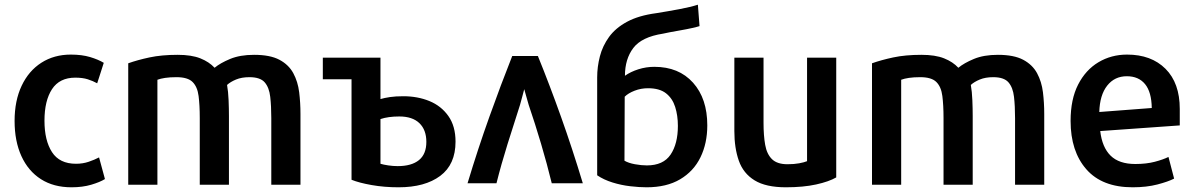

<svg xmlns="http://www.w3.org/2000/svg" viewBox="-20 -779 5070 816"><path d="M426 -18 401 -110Q382 -100 357 -91.5Q332 -83 303 -83Q233 -83 201 -132.5Q169 -182 169 -266Q169 -351 201 -400Q233 -449 300 -449Q331 -449 353 -442Q375 -435 393 -425Q395 -430 401 -449.5Q407 -469 413.5 -488.5Q420 -508 421 -512Q398 -526 363 -536.5Q328 -547 281 -547Q210 -547 156 -512.5Q102 -478 72 -414.5Q42 -351 42 -265Q42 -179 71 -115.5Q100 -52 154 -17.5Q208 17 284 17Q331 17 368 6Q405 -5 426 -18Z M1257 6V-295Q1257 -342 1251.5 -387Q1246 -432 1226.5 -468Q1207 -504 1167.5 -525Q1128 -546 1060 -546Q1000 -546 958 -528.5Q916 -511 892 -491Q869 -516 831.5 -531Q794 -546 735 -546Q667 -546 615.5 -535Q564 -524 525 -510V6H649V-440Q662 -445 682 -448Q702 -451 730 -451Q778 -451 798.5 -430.5Q819 -410 824 -371Q829 -332 829 -277V6H953V-286Q953 -317 951.5 -353.5Q950 -390 945 -418Q959 -431 983 -441Q1007 -451 1040 -451Q1086 -451 1105 -429Q1124 -407 1128.5 -367.5Q1133 -328 1133 -277V6Z M1352 -534V-442H1474V-15Q1506 -2 1559.5 7.5Q1613 17 1674 17Q1786 17 1851 -31.5Q1916 -80 1916 -177Q1916 -243 1885.5 -286Q1855 -329 1805 -349.5Q1755 -370 1694 -370Q1661 -370 1637.5 -366.5Q1614 -363 1597 -358V-534ZM1792 -176Q1792 -124 1760.5 -98.5Q1729 -73 1670 -73Q1651 -73 1630.5 -76Q1610 -79 1597 -83V-273Q1630 -284 1677 -284Q1733 -284 1762.5 -255.5Q1792 -227 1792 -176Z M1967 0H2090Q2110 -80 2137 -166.5Q2164 -253 2190 -333Q2195 -352 2200.5 -371.5Q2206 -391 2208 -400Q2210 -392 2216 -371.5Q2222 -351 2227 -333Q2254 -254 2279.5 -168Q2305 -82 2325 0H2457Q2413 -146 2364.5 -282Q2316 -418 2266 -541H2157Q2109 -420 2060 -283Q2011 -146 1967 0Z M2861 -244Q2861 -168 2830 -122Q2799 -76 2729 -76Q2706 -76 2678.5 -81Q2651 -86 2634 -96L2635 -368Q2650 -383 2677 -393.5Q2704 -404 2734 -404Q2783 -404 2810.5 -382.5Q2838 -361 2849.5 -324.5Q2861 -288 2861 -244ZM2518 -34Q2546 -15 2583 -3.5Q2620 8 2658.5 12.5Q2697 17 2728 17Q2813 17 2870.5 -17Q2928 -51 2957 -110.5Q2986 -170 2986 -246Q2986 -360 2925.5 -427.5Q2865 -495 2761 -495Q2726 -495 2693 -484.5Q2660 -474 2636 -457Q2636 -528 2671.5 -575Q2707 -622 2798 -636Q2806 -638 2827 -642Q2848 -646 2874 -650.5Q2900 -655 2922 -660Q2944 -665 2953 -668L2946 -759Q2915 -749 2867 -740Q2819 -731 2769 -723Q2694 -713 2645 -686.5Q2596 -660 2568.5 -622Q2541 -584 2529.5 -539.5Q2518 -495 2518 -450Z M3534 -25V-534H3410V-94Q3398 -89 3376.5 -85Q3355 -81 3327 -81Q3283 -81 3261 -102.5Q3239 -124 3232 -163.5Q3225 -203 3225 -257V-534H3101V-222Q3101 -150 3120 -96Q3139 -42 3187 -12.5Q3235 17 3320 17Q3394 17 3448.5 5Q3503 -7 3534 -25Z M4418 6V-295Q4418 -342 4412.5 -387Q4407 -432 4387.5 -468Q4368 -504 4328.5 -525Q4289 -546 4221 -546Q4161 -546 4119 -528.5Q4077 -511 4053 -491Q4030 -516 3992.5 -531Q3955 -546 3896 -546Q3828 -546 3776.5 -535Q3725 -524 3686 -510V6H3810V-440Q3823 -445 3843 -448Q3863 -451 3891 -451Q3939 -451 3959.5 -430.5Q3980 -410 3985 -371Q3990 -332 3990 -277V6H4114V-286Q4114 -317 4112.5 -353.5Q4111 -390 4106 -418Q4120 -431 4144 -441Q4168 -451 4201 -451Q4247 -451 4266 -429Q4285 -407 4289.5 -367.5Q4294 -328 4294 -277V6Z M4994 -246V-316Q4994 -426 4933.5 -486.5Q4873 -547 4770 -547Q4703 -547 4648.5 -514.5Q4594 -482 4562 -419.5Q4530 -357 4530 -265Q4530 -136 4597 -59.5Q4664 17 4794 17Q4853 17 4899 5Q4945 -7 4970 -20L4946 -112Q4924 -101 4888 -91.5Q4852 -82 4805 -82Q4736 -82 4700 -117.5Q4664 -153 4656 -222ZM4875 -320 4652 -303Q4654 -375 4685.5 -415Q4717 -455 4769 -455Q4819 -455 4846.5 -421.5Q4874 -388 4875 -320Z"/></svg>

Font: Repo DemiBold
Style: Regular
Weight: 600
Designer: Stefan Peev
Foundry: Context Ltd
Version: Version 1.502